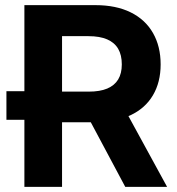

<svg xmlns="http://www.w3.org/2000/svg" viewBox="-20 -727 690 747"><path d="M5 -261V-372.2H161.2V-261ZM74.9 -707H351.6Q431.5 -707 488.5 -678.9Q545.5 -650.7 575.2 -598.6Q605 -546.5 605 -476.5Q605 -407 574.9 -356.2Q544.9 -305.3 486.9 -278.3Q428.8 -251.2 348.2 -251.2H160.9V-370.5H324.9Q369 -370.5 397.3 -382.5Q425.6 -394.5 439.8 -417.9Q453.9 -441.3 453.9 -476.5Q453.9 -512.8 439.8 -537.1Q425.6 -561.4 396.8 -573.9Q368 -586.3 324.5 -586.3H221.4V0H74.9ZM630.1 0H467.3L295.9 -321.3H454.6Z"/></svg>

Font: Pretendard JP Variable
Style: Regular
Weight: 400
Designer: Base glyphs from Inter by Rasmus Andersson; Hangul glyphs from Noto Sans CJK(Source Han Sans) by Jang Soo-young and Kang
Foundry: Kil Hyung-jin
Version: Version 1.307;Glyphs 3.2 (3192)